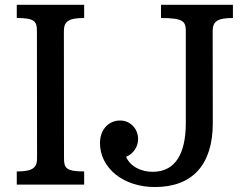

<svg xmlns="http://www.w3.org/2000/svg" viewBox="-20 -752 1011 782"><path d="M48.3 0H322.8V-53.7C249.5 -53.7 240.7 -67.9 240.7 -106.9L240.2 -625.5C240.2 -664.6 259.3 -678.7 322.8 -678.7V-732.4H48.3V-678.7C121.6 -678.7 130.4 -664.6 130.4 -625.5L130.9 -106.9C130.9 -67.9 111.8 -53.7 48.3 -53.7ZM387.2 -169.4C387.2 -69.3 480 9.8 610.8 9.8C762.2 9.8 846.7 -79.1 846.7 -251L846.2 -625.5C846.2 -664.6 865.2 -678.7 928.7 -678.7V-732.4H635.7V-678.7C726.6 -678.7 736.8 -664.6 736.8 -625.5V-251.5C736.8 -129.9 696.8 -52.2 601.6 -52.2C557.1 -52.2 510.7 -72.3 493.7 -113.3C522 -125 542.5 -153.3 542.5 -185.1C542.5 -228 510.7 -261.2 469.2 -261.2C422.4 -261.2 387.2 -224.1 387.2 -169.4Z"/></svg>

Font: Arbutus Slab
Style: Regular
Weight: 400
Designer: Karolina Lach
Foundry: Karolina Lach
Version: Version 1.001